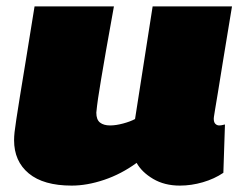

<svg xmlns="http://www.w3.org/2000/svg" viewBox="-20 -570 758 600"><path d="M204 10Q116 10 70 -28Q24 -66 24 -132Q24 -143 25.5 -157Q27 -171 31 -197Q35 -223 42 -267Q49 -311 60.5 -380Q72 -449 88 -550H336Q321 -468 311.5 -413Q302 -358 296 -322.5Q290 -287 286.5 -263Q283 -239 281 -218Q281 -196 292.5 -187Q304 -178 324 -178Q342 -178 364.5 -184Q387 -190 402 -198L457 -550H705Q688 -448 677.5 -383Q667 -318 661 -281Q655 -244 652 -227Q649 -210 648.5 -205Q648 -200 648 -199Q648 -188 653 -183Q658 -178 665 -178Q667 -178 671.5 -178.5Q676 -179 683 -181L678 -30Q650 -11 614 -0.5Q578 10 542 10Q494 10 458.5 -11Q423 -32 407 -61Q359 -26 305.5 -8Q252 10 204 10Z"/></svg>

Font: Georama Extended Black
Style: Italic
Weight: 900
Width: 7
Italic angle: -9°
Designer: Jean-Baptiste Levee
Foundry: Production Type
Version: Version 1.000